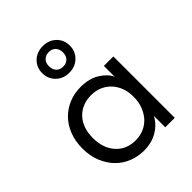

<svg xmlns="http://www.w3.org/2000/svg" viewBox="-207 -847 973 973"><g transform="rotate(-45 279.0 -361.0)"><path d="M255 8Q213 8 174 -7.5Q135 -23 106 -52.5Q77 -82 59.5 -124.5Q42 -167 42 -220Q42 -272 58.5 -314.5Q75 -357 104 -386.5Q133 -416 172 -432Q211 -448 255 -448Q318 -448 359.5 -421.5Q401 -395 415 -362V-440H483V0H415V-82Q396 -43 354 -17.5Q312 8 255 8ZM262 -59Q298 -59 326 -72.5Q354 -86 372.5 -108.5Q391 -131 401 -159.5Q411 -188 411 -217V-233Q410 -262 400 -288.5Q390 -315 371.5 -335.5Q353 -356 326 -368.5Q299 -381 264 -381Q232 -381 205.5 -370.5Q179 -360 159 -339.5Q139 -319 128 -289Q117 -259 117 -221Q117 -148 157 -103.5Q197 -59 262 -59ZM267 -539Q224 -539 196 -566.5Q168 -594 168 -635Q168 -676 196 -703Q224 -730 267 -730Q310 -730 338 -703Q366 -676 366 -635Q366 -594 338 -566.5Q310 -539 267 -539ZM267 -583Q290 -583 303.5 -597Q317 -611 317 -635Q317 -659 303.5 -673Q290 -687 267 -687Q244 -687 230.5 -673Q217 -659 217 -635Q217 -611 230.5 -597Q244 -583 267 -583Z"/></g></svg>

Font: Tilda Sans
Style: Regular
Weight: 400
Designer: ParaType Ltd
Foundry: ParaType Ltd
Version: Version 1.009